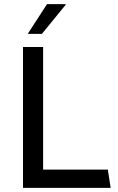

<svg xmlns="http://www.w3.org/2000/svg" viewBox="-20 -915 576 935"><path d="M190 -89H505L519 0H92V-686H190ZM300 -892 184 -750H115L209 -895H299Z"/></svg>

Font: Chivo
Style: Regular
Weight: 400
Designer: Hector Gatti
Foundry: Omnibus-Type
Version: Version 1.003